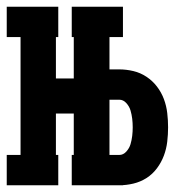

<svg xmlns="http://www.w3.org/2000/svg" viewBox="-22 -550 542 570"><path d="M191 -440V-530H343V-440ZM-2 0V-90H39V-440H-2V-530H151V-440H144V-317H250V-213H144V-90H151V0ZM191 0V-90H343V0ZM197 0V-530H303V-344H332Q353 -344 374 -339Q395 -334 413 -322Q431 -310 444 -293Q457 -276 464.5 -256Q472 -236 474.5 -214.5Q477 -193 477 -172Q477 -151 474.5 -129.5Q472 -108 464.5 -88Q457 -68 444 -50.5Q431 -33 413 -21.5Q395 -10 374 -5Q353 0 332 0ZM332 -90Q344 -90 353 -100Q362 -110 365.5 -122Q369 -134 370.5 -146.5Q372 -159 372 -172Q372 -185 370.5 -197.5Q369 -210 365.5 -222Q362 -234 353 -244Q344 -254 332 -254H303V-90Z"/></svg>

Font: Iosevka Slab Extrabold
Style: Regular
Weight: 800
Monospace: yes
Designer: Belleve Invis
Foundry: Belleve Invis
Version: Version 11.1.1; ttfautohint (v1.8.3)